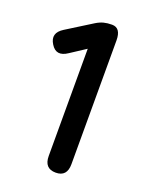

<svg xmlns="http://www.w3.org/2000/svg" viewBox="-133 -775 675 850"><g transform="rotate(20 204.5 -350.5)"><path d="M235 0Q181 0 181 -59V-564L109 -517Q59 -483 31 -529Q2 -575 52 -606L172 -681Q190 -692 207 -696.5Q224 -701 246 -701Q288 -701 288 -642V-59Q288 0 235 0Z"/></g></svg>

Font: Zen Maru Gothic
Style: Bold
Weight: 700
Designer: Yoshimichi Ohira
Foundry: Positype
Version: Version 1.001